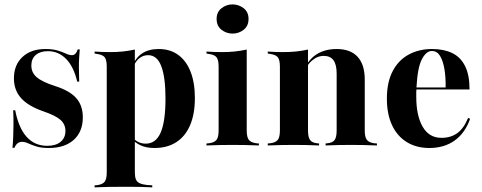

<svg xmlns="http://www.w3.org/2000/svg" viewBox="-20 -647 2142 854"><path d="M196.8 11.3Q163.7 11.3 141.9 4.4Q120.2 -2.4 105.6 -9.3Q91.1 -16.1 78.2 -16.1Q54.8 -16.1 44.4 10.5H35.5Q37.9 -13.7 38.7 -38.3Q39.5 -62.9 39.9 -91.9Q40.3 -121 38.7 -156.5H47.6Q62.9 -77.4 98.8 -37.9Q134.7 1.6 190.3 1.6Q228.2 1.6 249.6 -16.1Q271 -33.9 271 -64.5Q271 -94.4 249.2 -113.7Q227.4 -133.1 173.4 -151.6Q105.6 -175 73.8 -210.5Q41.9 -246 41.9 -298.4Q41.9 -358.1 79.8 -393.5Q117.7 -429 181.5 -429Q213.7 -429 235.5 -422.6Q257.3 -416.1 272.6 -408.9Q287.9 -401.6 300 -401.6Q308.9 -401.6 315.3 -408.1Q321.8 -414.5 325.8 -427.4H334.7Q333.1 -407.3 331.9 -387.1Q330.6 -366.9 331 -342.7Q331.5 -318.5 332.3 -283.9H323.4Q308.1 -350 274.2 -384.7Q240.3 -419.4 192.7 -419.4Q158.9 -419.4 139.1 -402.4Q119.4 -385.5 119.4 -355.6Q119.4 -324.2 143.1 -303.6Q166.9 -283.1 224.2 -264.5Q288.7 -244.4 318.5 -211.3Q348.4 -178.2 348.4 -125Q348.4 -61.3 308.1 -25Q267.7 11.3 196.8 11.3Z M516.9 183.9Q491.1 183.9 464.5 184.3Q437.9 184.7 400.8 186.3V177.4L411.3 176.6Q436.3 173.4 445.6 161.3Q454.8 149.2 454.8 119.4V-208.9H579.8V119.4Q579.8 138.7 584.3 150.4Q588.7 162.1 600.8 167.7Q612.9 173.4 633.1 175.8L657.3 177.4V186.3Q627.4 184.7 603.6 184.3Q579.8 183.9 559.3 183.9Q538.7 183.9 516.9 183.9ZM685.5 -429Q736.3 -429 772.2 -403.2Q808.1 -377.4 827.4 -328.6Q846.8 -279.8 846.8 -211.3Q846.8 -140.3 825.8 -90.7Q804.8 -41.1 764.5 -14.9Q724.2 11.3 666.9 11.3Q629.8 11.3 604 -1.2Q578.2 -13.7 566.9 -30.6L568.5 -37.9Q576.6 -25.8 592.3 -16.9Q608.1 -8.1 628.2 -8.1Q673.4 -8.1 694.8 -57.7Q716.1 -107.3 716.1 -208.9Q716.1 -302.4 697.6 -352Q679 -401.6 638.7 -401.6Q616.9 -401.6 599.6 -387.9Q582.3 -374.2 570.2 -343.5L568.5 -350Q581.5 -388.7 611.3 -408.9Q641.1 -429 685.5 -429ZM454.8 -208.9V-350Q454.8 -380.6 445.6 -392.3Q436.3 -404 409.7 -407.3L400.8 -408.9V-417.7Q422.6 -416.1 439.1 -415.7Q455.6 -415.3 471.8 -415.3Q500.8 -415.3 527.4 -418.1Q554 -421 579.8 -426.6V-417.7V-208.9Z M952.4 -208.9V-350Q952.4 -380.6 943.1 -392.3Q933.9 -404 907.3 -407.3L898.4 -408.9V-417.7Q920.2 -416.1 936.7 -415.7Q953.2 -415.3 969.4 -415.3Q998.4 -415.3 1025 -418.1Q1051.6 -421 1077.4 -426.6V-417.7V-208.9ZM1014.5 -2.4Q988.7 -2.4 962.1 -2Q935.5 -1.6 898.4 0V-8.9L908.9 -9.7Q933.9 -12.9 943.1 -25Q952.4 -37.1 952.4 -66.9V-208.9H1077.4V-66.9Q1077.4 -37.1 1086.7 -25Q1096 -12.9 1120.2 -9.7L1131.5 -8.9V0Q1093.5 -1.6 1067.3 -2Q1041.1 -2.4 1014.5 -2.4ZM1014.5 -497.6Q987.1 -497.6 965.3 -514.5Q943.5 -531.5 943.5 -562.9Q943.5 -593.5 965.3 -610.5Q987.1 -627.4 1013.7 -627.4Q1041.9 -627.4 1063.7 -610.5Q1085.5 -593.5 1085.5 -562.9Q1085.5 -531.5 1063.7 -514.5Q1041.9 -497.6 1014.5 -497.6Z M1287.1 -2.4Q1261.3 -2.4 1234.7 -2Q1208.1 -1.6 1171 0V-8.9L1181.5 -9.7Q1206.5 -12.9 1215.7 -25Q1225 -37.1 1225 -66.9V-208.9H1350V-66.9Q1350 -37.1 1358.9 -24.6Q1367.7 -12.1 1390.3 -9.7L1399.2 -8.9V0Q1362.9 -1.6 1337.5 -2Q1312.1 -2.4 1287.1 -2.4ZM1225 -208.9V-350Q1225 -380.6 1215.7 -392.3Q1206.5 -404 1179.8 -407.3L1171 -408.9V-417.7Q1192.7 -416.1 1209.3 -415.7Q1225.8 -415.3 1241.9 -415.3Q1271 -415.3 1297.6 -418.1Q1324.2 -421 1350 -426.6V-417.7V-208.9ZM1477.4 -208.9V-319.4Q1477.4 -359.7 1463.3 -379Q1449.2 -398.4 1420.2 -398.4Q1391.1 -398.4 1366.5 -376.6Q1341.9 -354.8 1323.4 -307.3L1321 -310.5Q1342.7 -373.4 1381.9 -401.2Q1421 -429 1477.4 -429Q1538.7 -429 1570.6 -394.4Q1602.4 -359.7 1602.4 -293.5V-208.9ZM1539.5 -2.4Q1515.3 -2.4 1489.9 -2Q1464.5 -1.6 1428.2 0V-8.9L1436.3 -9.7Q1459.7 -12.1 1468.5 -24.6Q1477.4 -37.1 1477.4 -66.9V-208.9H1602.4V-66.9Q1602.4 -37.1 1611.7 -25Q1621 -12.9 1645.2 -9.7L1656.5 -8.9V0Q1618.5 -1.6 1592.3 -2Q1566.1 -2.4 1539.5 -2.4Z M1889.5 11.3Q1832.3 11.3 1789.5 -14.9Q1746.8 -41.1 1723.8 -90.3Q1700.8 -139.5 1700.8 -208.1Q1700.8 -281.5 1726.6 -330.6Q1752.4 -379.8 1798 -404.4Q1843.5 -429 1901.6 -429Q1954 -429 1991.5 -410.9Q2029 -392.7 2048.8 -352.8Q2068.5 -312.9 2068.5 -249.2H1791.9L1790.3 -258.1H1962.1Q1962.9 -302.4 1956.9 -339.1Q1950.8 -375.8 1937.5 -398Q1924.2 -420.2 1900.8 -420.2Q1875.8 -420.2 1856.5 -383.5Q1837.1 -346.8 1832.3 -256.5V-254.8Q1831.5 -246 1831.5 -236.3Q1831.5 -226.6 1831.5 -216.1Q1831.5 -132.3 1860.1 -83.1Q1888.7 -33.9 1943.5 -33.9Q1985.5 -33.9 2014.5 -55.2Q2043.5 -76.6 2062.1 -122.6L2071 -118.5Q2048.4 -54.8 2002 -21.8Q1955.6 11.3 1889.5 11.3Z"/></svg>

Font: Playfair 144pt SemiCondensed ExtraBold
Style: Regular
Weight: 800
Width: 4
Designer: Claus Eggers Sørensen
Foundry: Claus Eggers Sørensen
Version: Version 2.203